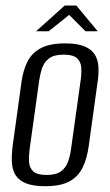

<svg xmlns="http://www.w3.org/2000/svg" viewBox="-20 -658 393 686"><path d="M141.3 7.3Q99.2 7.3 73.9 -2.6Q48.6 -12.5 36.4 -31.1Q24.3 -49.7 22.6 -76.6Q20.9 -103.6 25.4 -138L57.4 -369.4Q63.2 -407.7 78.1 -437.9Q93 -468 125 -485.5Q156.9 -503 213.3 -503Q255.3 -503 280.6 -492.8Q305.9 -482.6 317.8 -464.5Q329.6 -446.3 331.4 -422.2Q333.2 -398 329.3 -369.4L297.3 -138.2Q291.3 -92.4 275.5 -59.8Q259.7 -27.1 228.1 -9.9Q196.5 7.3 141.3 7.3ZM146.5 -32.9Q180.7 -32.9 198.2 -46Q215.8 -59.2 223.2 -80.5Q230.6 -101.7 233.7 -124.8L268.2 -371.6Q271.6 -395 270.4 -415.7Q269.3 -436.5 255.5 -449.7Q241.7 -462.8 207.5 -462.8Q173.3 -462.8 155.7 -449.7Q138.2 -436.5 130.9 -415.7Q123.7 -395 120.2 -371.6L85.8 -124.8Q82.7 -101.7 83.7 -80.5Q84.7 -59.2 98.5 -46Q112.3 -32.9 146.5 -32.9ZM109 -546.4 211.1 -638.2H252.8L329 -546.4H285.3L227.3 -604.8L154 -546.4Z"/></svg>

Font: Alumni Sans Thin
Style: Italic
Weight: 100
Italic angle: -8°
Designer: Robert E. Leuschke
Foundry: Robert E. Leuschke
Version: Version 1.016